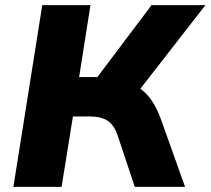

<svg xmlns="http://www.w3.org/2000/svg" viewBox="-20 -725 817 745"><path d="M32 0 144 -705H331L287 -426H372L342 -405L568 -705H777L514 -367L435 -418Q480 -409 512.5 -389Q545 -369 567.5 -336.5Q590 -304 606 -258L698 0H503L437 -198Q424 -238 399 -255.5Q374 -273 329 -273H263L219 0Z"/></svg>

Font: Nunito Sans 10pt Black
Style: Italic
Weight: 900
Italic angle: -9°
Designer: Vernon Adams
Foundry: Vernon Adams
Version: Version 3.101;gftools[0.9.27]